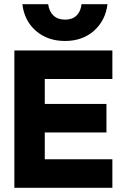

<svg xmlns="http://www.w3.org/2000/svg" viewBox="-20 -889 590 909"><path d="M489 -869Q479 -791 424.5 -743Q370 -695 288 -695Q205 -695 150 -743Q95 -791 86 -869H208Q213 -834 233.5 -815Q254 -796 288 -796Q322 -796 342 -815Q362 -834 366 -869ZM512 -650V-515H192V-397H484V-262H192V-135H512V0H48V-650Z"/></svg>

Font: Overused Grotesk
Style: Bold
Weight: 700
Version: Version 0.003